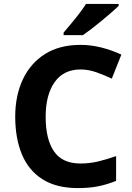

<svg xmlns="http://www.w3.org/2000/svg" viewBox="-20 -954 677 984"><path d="M393 -598Q306 -598 260 -533Q214 -468 214 -355Q214 -241 256.5 -178.5Q299 -116 393 -116Q437 -116 480.5 -126Q524 -136 575 -154V-27Q528 -8 482 1Q436 10 379 10Q269 10 197.5 -35.5Q126 -81 92 -163.5Q58 -246 58 -356Q58 -464 97 -547Q136 -630 210.5 -677Q285 -724 393 -724Q446 -724 499.5 -710.5Q553 -697 602 -674L553 -551Q513 -570 472.5 -584Q432 -598 393 -598ZM588 -924Q574 -910 551 -890Q528 -870 501.5 -848Q475 -826 449.5 -806.5Q424 -787 405 -774H306V-787Q322 -806 343.5 -831.5Q365 -857 386 -884.5Q407 -912 421 -934H588Z"/></svg>

Font: Noto Sans Ethiopic
Style: Bold
Weight: 700
Designer: Monotype Design Team
Foundry: Monotype Imaging Inc.
Version: Version 2.102; ttfautohint (v1.8.4.7-5d5b)